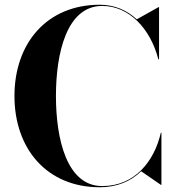

<svg xmlns="http://www.w3.org/2000/svg" viewBox="-20 -780 741 810"><path d="M661 -220H658.5C630.5 -98 547.5 5 411 5C262 5 216 -193 216 -375C216 -557 262 -755 411 -755C524.5 -755 614.5 -659.5 648 -530H651V-750H649L557 -698.5C515.5 -737 463 -760 401 -760C178 -760 41 -598 41 -375C41 -152 178 10 401 10C473.5 10 532 -15 575.5 -57.5L659 0H661Z"/></svg>

Font: Bodoni* 96pt
Style: Bold
Weight: 700
Version: Version 2.3